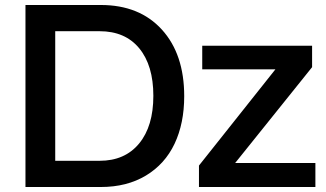

<svg xmlns="http://www.w3.org/2000/svg" viewBox="-20 -749 1306 769"><path d="M82 0V-729H383.8Q538.6 -729 628.2 -630.6Q717.8 -532.2 717.8 -363.8Q717.8 -254.9 679.2 -173.3Q640.6 -91.8 564.5 -45.9Q488.3 0 383.8 0ZM378.9 -624H201.2V-105H378.9Q480 -105 537.1 -174.1Q594.2 -243.2 594.2 -365.2Q594.2 -486.8 537.8 -555.4Q481.4 -624 378.9 -624ZM921.9 -96.2H1243.2V0H776.9V-85.9L1083 -471.2H790V-565.9H1230V-480Z"/></svg>

Font: BDO Grotesk Medium
Style: Regular
Weight: 500
Designer: Deni Anggara
Foundry: Lokal Container
Version: Version 2.000